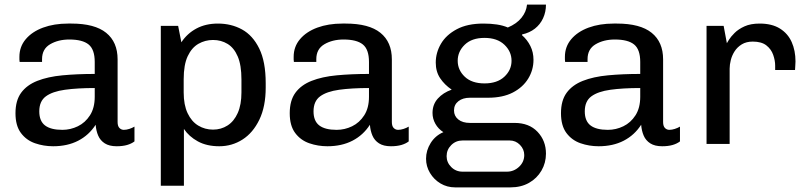

<svg xmlns="http://www.w3.org/2000/svg" viewBox="-20 -623 3490 831"><path d="M210 10Q169 10 131.5 -3Q94 -16 70.5 -47.5Q47 -79 47 -133Q47 -188 71.5 -221.5Q96 -255 141.5 -273Q187 -291 250.5 -297Q314 -303 390 -303V-355Q390 -409 363.5 -430.5Q337 -452 280 -452Q232 -452 197 -431.5Q162 -411 162 -367V-355H65Q64 -360 64 -365.5Q64 -371 64 -377Q64 -421 91.5 -453.5Q119 -486 166.5 -503.5Q214 -521 275 -521H289Q390 -521 439.5 -481Q489 -441 489 -366V-95Q489 -77 497 -69Q505 -61 516 -61Q527 -61 539.5 -65Q552 -69 562 -75V-11Q549 -1 530 4.5Q511 10 485 10Q453 10 433.5 -2.5Q414 -15 405 -36Q396 -57 394 -83Q365 -38 318.5 -14Q272 10 210 10ZM250 -61Q285 -61 317 -76.5Q349 -92 369.5 -124Q390 -156 390 -204V-242Q315 -242 261 -234.5Q207 -227 178.5 -206Q150 -185 150 -141Q150 -99 175 -80Q200 -61 250 -61Z M676 181V-511H751L765 -440Q790 -478 830 -499.5Q870 -521 923 -521Q981 -521 1027.5 -495.5Q1074 -470 1102 -413Q1130 -356 1130 -263V-244Q1130 -162 1102.5 -105Q1075 -48 1029.5 -19Q984 10 929 10Q875 10 836.5 -11Q798 -32 776 -65V181ZM902 -62Q937 -62 965 -80Q993 -98 1009 -134Q1025 -170 1025 -223V-279Q1025 -341 1009 -378.5Q993 -416 965 -433Q937 -450 902 -450Q868 -450 839 -433.5Q810 -417 792.5 -380Q775 -343 775 -280V-223Q775 -169 792 -133Q809 -97 838 -79.5Q867 -62 902 -62Z M1397 10Q1356 10 1318.5 -3Q1281 -16 1257.5 -47.5Q1234 -79 1234 -133Q1234 -188 1258.5 -221.5Q1283 -255 1328.5 -273Q1374 -291 1437.5 -297Q1501 -303 1577 -303V-355Q1577 -409 1550.5 -430.5Q1524 -452 1467 -452Q1419 -452 1384 -431.5Q1349 -411 1349 -367V-355H1252Q1251 -360 1251 -365.5Q1251 -371 1251 -377Q1251 -421 1278.5 -453.5Q1306 -486 1353.5 -503.5Q1401 -521 1462 -521H1476Q1577 -521 1626.5 -481Q1676 -441 1676 -366V-95Q1676 -77 1684 -69Q1692 -61 1703 -61Q1714 -61 1726.5 -65Q1739 -69 1749 -75V-11Q1736 -1 1717 4.5Q1698 10 1672 10Q1640 10 1620.5 -2.5Q1601 -15 1592 -36Q1583 -57 1581 -83Q1552 -38 1505.5 -14Q1459 10 1397 10ZM1437 -61Q1472 -61 1504 -76.5Q1536 -92 1556.5 -124Q1577 -156 1577 -204V-242Q1502 -242 1448 -234.5Q1394 -227 1365.5 -206Q1337 -185 1337 -141Q1337 -99 1362 -80Q1387 -61 1437 -61Z M1950 188Q1915 188 1886.5 171Q1858 154 1841 125.5Q1824 97 1824 64Q1824 28 1844 -4Q1864 -36 1899 -51Q1877 -65 1864.5 -87Q1852 -109 1852 -134Q1852 -171 1875 -196.5Q1898 -222 1935 -235Q1904 -256 1885 -284.5Q1866 -313 1866 -352Q1866 -395 1888.5 -433.5Q1911 -472 1957 -496.5Q2003 -521 2072 -521Q2104 -521 2130.5 -517Q2157 -513 2178 -504Q2216 -520 2237 -546Q2258 -572 2261 -603H2343Q2343 -571 2330.5 -544Q2318 -517 2295 -499Q2272 -481 2240 -474L2239 -471Q2262 -451 2275.5 -424Q2289 -397 2289 -364Q2289 -320 2266 -282.5Q2243 -245 2199.5 -222.5Q2156 -200 2092 -200H2014Q1983 -200 1964 -185Q1945 -170 1945 -145Q1945 -121 1963.5 -106Q1982 -91 2014 -91H2207Q2270 -91 2306.5 -52.5Q2343 -14 2343 42Q2343 82 2323.5 115.5Q2304 149 2269.5 168.5Q2235 188 2189 188ZM1982 120H2174Q2204 120 2226.5 99Q2249 78 2249 48Q2249 23 2230.5 4Q2212 -15 2186 -15H1982Q1953 -15 1933 5Q1913 25 1913 53Q1913 80 1933 100Q1953 120 1982 120ZM2077 -262Q2132 -262 2163 -291Q2194 -320 2194 -360Q2194 -400 2163 -429.5Q2132 -459 2077 -459Q2022 -459 1991.5 -429.5Q1961 -400 1961 -360Q1961 -320 1991.5 -291Q2022 -262 2077 -262Z M2571 10Q2530 10 2492.5 -3Q2455 -16 2431.5 -47.5Q2408 -79 2408 -133Q2408 -188 2432.5 -221.5Q2457 -255 2502.5 -273Q2548 -291 2611.5 -297Q2675 -303 2751 -303V-355Q2751 -409 2724.5 -430.5Q2698 -452 2641 -452Q2593 -452 2558 -431.5Q2523 -411 2523 -367V-355H2426Q2425 -360 2425 -365.5Q2425 -371 2425 -377Q2425 -421 2452.5 -453.5Q2480 -486 2527.5 -503.5Q2575 -521 2636 -521H2650Q2751 -521 2800.5 -481Q2850 -441 2850 -366V-95Q2850 -77 2858 -69Q2866 -61 2877 -61Q2888 -61 2900.5 -65Q2913 -69 2923 -75V-11Q2910 -1 2891 4.5Q2872 10 2846 10Q2814 10 2794.5 -2.5Q2775 -15 2766 -36Q2757 -57 2755 -83Q2726 -38 2679.5 -14Q2633 10 2571 10ZM2611 -61Q2646 -61 2678 -76.5Q2710 -92 2730.5 -124Q2751 -156 2751 -204V-242Q2676 -242 2622 -234.5Q2568 -227 2539.5 -206Q2511 -185 2511 -141Q2511 -99 2536 -80Q2561 -61 2611 -61Z M3038 0V-511H3112L3126 -436Q3127 -438 3135 -451Q3143 -464 3159.5 -480.5Q3176 -497 3202.5 -509Q3229 -521 3268 -521Q3321 -521 3355.5 -499.5Q3390 -478 3406.5 -441Q3423 -404 3423 -357Q3423 -347 3422 -336.5Q3421 -326 3421 -320H3335V-339Q3335 -361 3326.5 -385.5Q3318 -410 3297 -426.5Q3276 -443 3238 -443Q3210 -443 3190.5 -431Q3171 -419 3159.5 -401Q3148 -383 3143 -363Q3138 -343 3138 -326V0Z"/></svg>

Font: Chivo Medium
Style: Regular
Weight: 400
Version: Version 2.002